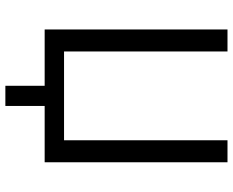

<svg xmlns="http://www.w3.org/2000/svg" viewBox="-98 -640 888 733"><g transform="rotate(90 346.5 -274.0)"><path d="M308 150V0H93V-698H177V-74H516V-698H600V0H385V150Z"/></g></svg>

Font: Anuphan
Style: Regular
Weight: 400
Designer: Mike Abbink, Paul van der Laan, Pieter van Rosmalen, Mint Tantisuwanna
Foundry: Bold Monday; Cadson Demak
Version: Version 3.002;hotconv 1.0.109;makeotfexe 2.5.65596